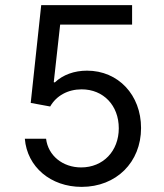

<svg xmlns="http://www.w3.org/2000/svg" viewBox="-20 -720 640 750"><path d="M160 -178H77C86 -68 178 10 299 10C434 10 531 -86 531 -220C531 -349 442 -444 320 -444C270 -444 226 -428 194 -398L190 -399L215 -624H496V-700H141L100 -318L176 -304C200 -346 245 -371 299 -371C384 -371 444 -308 444 -219C444 -130 383 -66 297 -66C225 -66 168 -112 160 -178Z"/></svg>

Font: CommitMono
Style: 400Regular
Weight: 400
Monospace: yes
Designer: Eigil Nikolajsen
Foundry: Eigil Nikolajsen
Version: Version 1.143